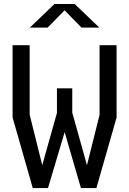

<svg xmlns="http://www.w3.org/2000/svg" viewBox="-20 -961 660 981"><path d="M44.3 -360.8V-730H131.5V-375.5L205.7 -77.7H184.8L271 -384.2V-509.7H349.2V-385.5L435.3 -77.7H414.5L488.7 -374.2V-730H575.7V-360.8L472.5 0H393.5L296.3 -334.3H324.8L225.2 0H147.5ZM258.5 -940.7H361.5L487.5 -820H396.5L296.7 -922H323.3L223.5 -820H132.5Z"/></svg>

Font: Monaspace Krypton Var ExLight
Style: Regular
Weight: 200
Designer: Riley Cran and the Lettermatic Team
Version: Version 1.200 (Monaspace Krypton Var)